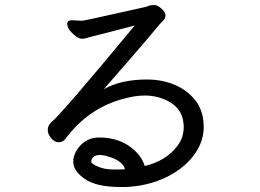

<svg xmlns="http://www.w3.org/2000/svg" viewBox="-20 -733 1040 768"><path d="M433 -55Q468 -55 480 -56Q471 -89 416 -106Q395 -113 379 -113Q363 -113 354 -105Q345 -97 345 -86Q345 -78 372 -66.5Q399 -55 433 -55ZM484 15H462Q366 15 319.5 -17Q273 -49 273 -86Q273 -121 302.5 -152Q332 -183 377 -183Q420 -183 455.5 -170Q491 -157 519.5 -130.5Q548 -104 559 -69Q644 -89 690 -150Q715 -182 715 -227L714 -240Q708 -307 636 -336Q601 -351 559 -351Q516 -351 460 -334Q328 -294 242 -178Q231 -164 215 -164Q199 -164 185 -180Q171 -196 171 -213Q171 -231 186 -245Q221 -271 519 -631Q507 -628 436.5 -609.5Q366 -591 350.5 -587.5Q335 -584 326.5 -581Q318 -578 308 -578Q296 -578 282 -589Q249 -615 249 -638Q249 -652 268 -652L305 -650Q315 -650 363 -661Q545 -702 554.5 -703.5Q564 -705 573 -709Q582 -713 596 -713Q610 -713 626 -698.5Q642 -684 642 -672Q642 -659 633 -651Q624 -643 596 -609Q568 -575 506 -503.5Q444 -432 395 -376Q463 -415 568 -415Q628 -415 678 -394Q728 -373 759.5 -334Q791 -295 794 -241L795 -227Q795 -163 753 -109Q711 -55 640.5 -22Q570 11 484 15Z"/></svg>

Font: ToneOZ-Pinyin-WenKai-Medium
Style: Medium
Weight: 700
Designer: Fontworks Inc.
Foundry: ToneOZ
Version: Version 0.240331